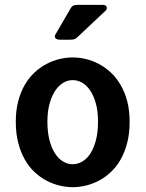

<svg xmlns="http://www.w3.org/2000/svg" viewBox="-20 -755 598 789"><path d="M512.7 -254.9Q512.7 -206.5 502.7 -168Q492.7 -129.4 475.6 -99.4Q458.5 -69.3 435.5 -47.9Q412.6 -26.4 386.5 -12.7Q360.4 1 332.8 7.6Q305.2 14.2 278.8 14.2Q252.4 14.2 224.9 7.6Q197.3 1 171.1 -12.7Q145 -26.4 122.1 -47.9Q99.1 -69.3 82 -99.4Q64.9 -129.4 54.9 -168Q44.9 -206.5 44.9 -254.9Q44.9 -301.8 54.9 -339.4Q64.9 -377 82 -406.5Q99.1 -436 122.1 -457.3Q145 -478.5 171.1 -492.2Q197.3 -505.9 224.9 -512.5Q252.4 -519 278.8 -519Q305.2 -519 332.8 -512.5Q360.4 -505.9 386.2 -492.2Q412.1 -478.5 435.1 -457.3Q458 -436 475.3 -406.5Q492.7 -377 502.7 -339.4Q512.7 -301.8 512.7 -254.9ZM382.8 -254.9Q382.8 -296.9 374.3 -328.6Q365.7 -360.4 351.3 -382.1Q336.9 -403.8 318.1 -414.8Q299.3 -425.8 278.8 -425.8Q258.8 -425.8 240 -414.8Q221.2 -403.8 206.8 -382.1Q192.4 -360.4 183.6 -328.6Q174.8 -296.9 174.8 -254.9Q174.8 -211.9 183.3 -179.2Q191.9 -146.5 206.1 -124.5Q220.2 -102.5 239 -91.3Q257.8 -80.1 278.8 -80.1Q299.3 -80.1 318.4 -91.3Q337.4 -102.5 351.6 -124.5Q365.7 -146.5 374.3 -179.2Q382.8 -211.9 382.8 -254.9ZM295.9 -600.1Q290.5 -594.7 283.4 -593.3Q276.4 -591.8 266.6 -591.8H227.5Q219.2 -591.8 214.4 -593.8Q209.5 -595.7 207.3 -598.9Q205.1 -602.1 205.3 -605.7Q205.6 -609.4 207.5 -612.8L270.5 -721.2Q274.9 -729 281 -731.9Q287.1 -734.9 297.9 -734.9H402.8Q410.2 -734.9 413.8 -732.2Q417.5 -729.5 418.7 -725.8Q419.9 -722.2 418.5 -718Q417 -713.9 413.6 -710.9Z"/></svg>

Font: New Telegraph
Style: Bold
Weight: 700
Designer: Frank Baranowski
Foundry: Frank Baranowski
Version: Version 3.001